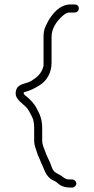

<svg xmlns="http://www.w3.org/2000/svg" viewBox="-20 -709 423 860"><path d="M315 -689H292C286 -689 279.2 -687.8 271.5 -685.5C237.8 -675.2 210.7 -641.8 195 -613L185 -593C178 -579 175 -562.8 175 -544V-414C166.1 -378.4 147.1 -364.4 121 -347C98.8 -333.2 64.6 -335.7 54 -310C38.7 -270.3 73.2 -252.8 93 -233C108.5 -219.2 113.9 -203.1 124 -185C130.4 -172.2 133 -154.3 133 -136V-80C133 -66.2 136.2 -53 140 -43L144 -31C146 -25.7 147.7 -20.7 149 -16C152.5 -7.9 158 3.1 161 12C165.1 24.3 169.8 29.3 174 42C182.6 63.5 190.6 80.4 208 93C218.7 100.5 229.4 102.4 238 111C250.4 123.4 269.8 131 294 131H304C313.2 131 322 122.2 322 113C322 103.8 313.2 95 304 95H294C278.3 95 270.7 91 262 84C251.6 74.8 239.5 71.2 228 63C217.4 56.7 212.2 41.7 208 29C200.6 8.6 190.1 -7.8 183 -29C177.7 -44.8 169 -59.2 169 -80V-136C169 -172.4 159 -196.7 146 -220C135.3 -243.5 118.1 -260.1 100 -276C95.5 -279.2 86 -285.8 86 -291C86 -292.3 86.3 -294 87 -296C114.5 -302.1 136.4 -314.1 157 -327C187.5 -345.3 211 -380.5 211 -428V-544C211 -581.2 232.8 -610.8 252.5 -630.5C261.4 -639.4 275.9 -653 292 -653H315C325.4 -653 333 -661.3 333 -671.5C333 -681.7 325.3 -689 315 -689Z"/></svg>

Font: CiSf OpenHand
Style: Regular
Weight: 400
Foundry: Cannot Into Space Fonts
Version: Version 0.7892